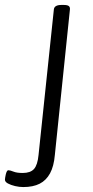

<svg xmlns="http://www.w3.org/2000/svg" viewBox="-81 -545 377 777"><path d="M13 212Q-3 212 -20 208Q-37 204 -49 197.5Q-61 191 -61 182Q-61 179 -60 173Q-59 167 -57.5 160.5Q-56 154 -53.5 149Q-51 144 -47 144Q-40 144 -26.5 149.5Q-13 155 11 155Q42 155 56.5 139Q71 123 75 82L137 -507Q139 -525 168 -525H176Q192 -525 197.5 -520.5Q203 -516 202 -507L141 82Q137 128 121.5 156.5Q106 185 79.5 198.5Q53 212 13 212Z"/></svg>

Font: Asap Light
Style: Italic
Weight: 300
Italic angle: -6°
Designer: Pablo Cosgaya
Foundry: Omnibus-Type
Version: Version 3.001